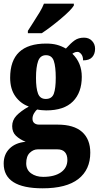

<svg xmlns="http://www.w3.org/2000/svg" viewBox="-32 -786 535 1040"><path d="M-12 100Q-12 50 20 18.5Q52 -13 107 -18Q75 -31 54.5 -50.5Q34 -70 34 -103Q34 -135 57 -159.5Q80 -184 124 -209Q79 -225 51 -264.5Q23 -304 23 -365Q23 -550 218 -550Q251 -550 275.5 -543.5Q300 -537 325 -523Q352 -553 372.5 -567.5Q393 -582 423 -582Q450 -582 466.5 -564.5Q483 -547 483 -522Q483 -494 467.5 -476.5Q452 -459 418 -459Q418 -481 408 -493Q398 -505 388 -505Q377 -505 369 -500.5Q361 -496 360 -495Q411 -446 411 -370Q411 -285 363 -236.5Q315 -188 218 -188Q207 -188 192 -189.5Q177 -191 170 -193Q161 -187 152.5 -172.5Q144 -158 144 -143Q144 -127 154 -119Q164 -111 180 -111H280Q368 -111 412.5 -71.5Q457 -32 457 41Q457 133 392.5 183.5Q328 234 199 234Q-12 234 -12 100ZM270 -365Q270 -425 259.5 -456Q249 -487 217 -487Q186 -487 174.5 -455Q163 -423 163 -364Q163 -308 174 -279Q185 -250 216 -250Q249 -250 259.5 -278.5Q270 -307 270 -365ZM333 80Q333 53 319.5 38Q306 23 279 23H172Q149 23 129.5 41.5Q110 60 110 99Q110 134 136.5 153Q163 172 202 172Q263 172 298 147.5Q333 123 333 80ZM119 -619Q120 -620 144 -658Q168 -695 183 -720Q198 -745 206 -766H368V-756Q353 -731 297 -684Q241 -637 194 -606H119Z"/></svg>

Font: Noto Serif CondBlack
Style: Regular
Weight: 900
Width: 3
Designer: Monotype Design Team
Foundry: Monotype Imaging Inc.
Version: Version 1.001